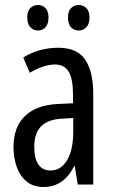

<svg xmlns="http://www.w3.org/2000/svg" viewBox="-20 -738 456 768"><path d="M213 -547Q289 -547 321 -499Q353 -451 353 -362V0H291L279 -74H277Q235 10 154 10Q113 10 86 -12.5Q59 -35 46.5 -71.5Q34 -108 34 -150Q34 -230 80 -274Q126 -318 211 -322L272 -325V-360Q272 -422 255 -451Q238 -480 200 -480Q156 -480 99 -447L73 -508Q136 -547 213 -547ZM225 -263Q117 -257 117 -152Q117 -103 134 -79.5Q151 -56 182 -56Q224 -56 248.5 -97.5Q273 -139 273 -212V-266ZM89 -668Q89 -694 101.5 -706Q114 -718 132 -718Q150 -718 162 -705.5Q174 -693 174 -668Q174 -642 162 -629Q150 -616 132 -616Q114 -616 101.5 -629Q89 -642 89 -668ZM252 -668Q252 -694 264.5 -706Q277 -718 295 -718Q313 -718 325.5 -705.5Q338 -693 338 -668Q338 -642 325.5 -629Q313 -616 295 -616Q276 -616 264 -629Q252 -642 252 -668Z"/></svg>

Font: Noto Sans Sinhala UI ExtraCondensed
Style: Regular
Weight: 400
Width: 2
Designer: Jelle Bosma - Monotype Design Team
Foundry: Monotype Imaging Inc.
Version: Version 2.006; ttfautohint (v1.8.4.7-5d5b)